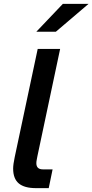

<svg xmlns="http://www.w3.org/2000/svg" viewBox="-20 -973 478 993"><path d="M56 -160 175 -720H291L173 -163Q171 -151 169.5 -144Q168 -137 168 -129Q168 -97 202 -97H252L232 0H166Q106 0 77 -24.5Q48 -49 48 -101Q48 -112 50 -126.5Q52 -141 56 -160ZM168 -809 305 -953H438L269 -809Z"/></svg>

Font: Wix Madefor Text SemiBold
Style: Italic
Weight: 600
Italic angle: -12°
Designer: Dalton Maag Ltd
Foundry: Dalton Maag Ltd
Version: Version 3.100